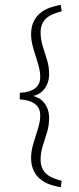

<svg xmlns="http://www.w3.org/2000/svg" viewBox="-20 -592 324 790"><path d="M147 65.4Q147 98.1 166.7 119.4Q186.5 140.6 233.9 151.9L230 178.2Q165.5 168 136.7 136.7Q107.9 105.5 107.9 58.6Q107.9 29.3 117.4 -1.7Q127 -32.7 136.2 -62.5Q145.5 -92.3 145.5 -117.2Q145.5 -148.9 123 -165Q100.6 -181.2 61.5 -183.1V-210Q100.6 -211.4 123 -227.8Q145.5 -244.1 145.5 -275.4Q145.5 -300.8 136.2 -330.6Q127 -360.4 117.4 -391.8Q107.9 -423.3 107.9 -452.1Q107.9 -499 136.7 -530Q165.5 -561 230 -571.8L233.9 -545.4Q186.5 -534.2 166.7 -513.2Q147 -492.2 147 -459Q147 -429.7 155.8 -402.1Q164.6 -374.5 173.3 -346.2Q182.1 -317.9 182.1 -286.6Q182.1 -251.5 162.1 -225.1Q142.1 -198.7 92.8 -191.9V-202.6Q140.1 -195.8 161.1 -169.7Q182.1 -143.6 182.1 -106.4Q182.1 -75.2 173.3 -46.9Q164.6 -18.6 155.8 8.8Q147 36.1 147 65.4Z"/></svg>

Font: Lateef ExtraLight
Style: Regular
Weight: 200
Designer: SIL International
Foundry: SIL International
Version: Version 4.200